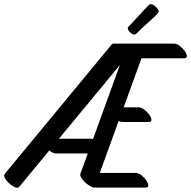

<svg xmlns="http://www.w3.org/2000/svg" viewBox="-71 -860 912 916"><path d="M-48 -31 462 -648Q464 -652 472 -652H758Q772 -652 786 -641.5Q800 -631 810 -617Q820 -603 820.5 -592.5Q821 -582 807 -582H604L519 -348H589Q603 -348 617 -337.5Q631 -327 641 -313Q651 -299 651.5 -288.5Q652 -278 638 -278H512Q505 -278 495 -283L405 -35H575Q589 -35 603 -24.5Q617 -14 626.5 0Q636 14 636.5 24.5Q637 35 623 35H380Q369 35 355 25Q339 16 323.5 -2.5Q308 -21 313 -33L348 -128H195Q182 -128 164 -142L21 31Q15 39 1 33.5Q-13 28 -26.5 15.5Q-40 3 -47.5 -10Q-55 -23 -48 -31ZM363 -198Q368 -198 373 -197L501 -550L210 -198ZM542 -733Q568 -759 591.5 -785.5Q615 -812 640 -837Q648 -844 661 -836Q674 -828 682 -816Q690 -804 683 -797Q658 -772 631.5 -748.5Q605 -725 579 -699Q572 -692 560.5 -698Q549 -704 542 -715Q535 -726 542 -733Z"/></svg>

Font: Story Script
Style: Regular
Weight: 400
Designer: Lana Roulhac, Ben Buysse
Version: Version 1.000; ttfautohint (v1.8.4.7-5d5b)